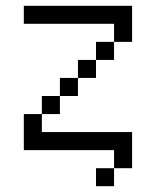

<svg xmlns="http://www.w3.org/2000/svg" viewBox="-20 -520 540 665"><path d="M375 62.5H312.5V125H375ZM375 62.5H437.5Q437.5 62.5 437.5 -62.5H125V-125H62.5Q62.5 -125 62.5 0H375ZM125 -125H187.5V-187.5H125ZM187.5 -187.5H250V-250H187.5ZM250 -250H312.5V-312.5H250ZM312.5 -312.5H375V-375H312.5ZM375 -375H437.5Q437.5 -375 437.5 -500H62.5V-437.5H375Z"/></svg>

Font: CalcUnifontExMono
Style: Regular
Weight: 500
Version: Version 15.0.06